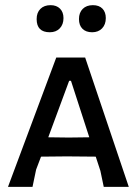

<svg xmlns="http://www.w3.org/2000/svg" viewBox="-20 -724 534 744"><path d="M173 -599Q122 -599 122 -650Q122 -675 136.5 -689.5Q151 -704 176 -704Q199 -704 212.5 -690.5Q226 -677 226 -654Q226 -629 211.5 -614Q197 -599 173 -599ZM286 -650Q286 -675 300.5 -689.5Q315 -704 340 -704Q364 -704 377 -690.5Q390 -677 390 -654Q390 -629 375.5 -614Q361 -599 337 -599Q313 -599 299.5 -612.5Q286 -626 286 -650ZM310 -501 479 0H382L369 -62L351 -117L239 -118L139 -117L120 -67L106 0H11L198 -501ZM246 -191 326 -192 255 -411H248L167 -192Z"/></svg>

Font: Alegreya Sans SC Medium
Style: Regular
Weight: 500
Designer: Juan Pablo del Peral
Foundry: Huerta Tipografica
Version: Version 2.001;PS 002.001;hotconv 1.0.88;makeotf.lib2.5.64775